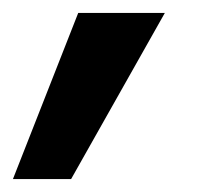

<svg xmlns="http://www.w3.org/2000/svg" viewBox="-54 -154 344 297"><path d="M-34 123 67 -134H201L56 123Z"/></svg>

Font: DM Sans 9pt ExtraBold
Style: Italic
Weight: 800
Italic angle: -10°
Version: Version 4.004;gftools[0.9.30]